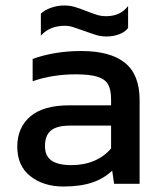

<svg xmlns="http://www.w3.org/2000/svg" viewBox="-20 -670 587 700"><path d="M285 -558Q260 -567 245.5 -571.5Q231 -576 216 -576Q161 -576 129 -540V-620Q142 -633 165.5 -641.5Q189 -650 214 -650Q234 -650 251.5 -645Q269 -640 294 -630Q317 -621 333 -616Q349 -611 367 -611Q419 -611 447 -648V-568Q437 -554 415.5 -545.5Q394 -537 368 -537Q349 -537 332 -542Q315 -547 285 -558ZM43 -135Q43 -205 90.5 -245.5Q138 -286 233 -286H385V-307Q385 -342 374.5 -361.5Q364 -381 336 -390Q308 -399 256 -399Q172 -399 99 -374V-455Q133 -468 179 -476Q225 -484 276 -484Q382 -484 435.5 -441Q489 -398 489 -305V0H396L389 -48Q359 -19 316 -4.5Q273 10 211 10Q139 10 91 -27.5Q43 -65 43 -135ZM385 -129V-212H235Q187 -212 165.5 -194Q144 -176 144 -137Q144 -101 168 -84.5Q192 -68 240 -68Q287 -68 324 -84Q361 -100 385 -129Z"/></svg>

Font: Kanit
Style: Regular
Weight: 400
Designer: Katatrad Team
Foundry: Cadson Demak
Version: Version 1.001